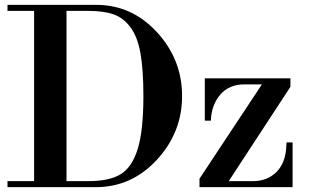

<svg xmlns="http://www.w3.org/2000/svg" viewBox="-20 -774 1279 794"><path d="M11 -754H377Q525 -754 629 -641Q733 -528 733 -377Q733 -226 628.5 -113Q524 0 376 0H11V-25H121V-729H11ZM345 -729H255V-25H346Q432 -25 479 -53.5Q526 -82 549.5 -158Q573 -234 573 -377Q573 -485 561 -553Q549 -621 520 -660.5Q491 -700 450 -714.5Q409 -729 345 -729ZM827 -275V-450H1181V-415L926 -25H1027Q1085 -25 1123 -62.5Q1161 -100 1164 -169L1165 -185H1190V0H805V-35L1063 -425H990Q927 -425 890.5 -382Q854 -339 852 -275Z"/></svg>

Font: Libre Bodoni
Style: Regular
Weight: 400
Designer: Pablo Impallari, Rodrigo Fuenzalida
Foundry: Pablo Impallari, Rodrigo Fuenzalida
Version: Version 1.001